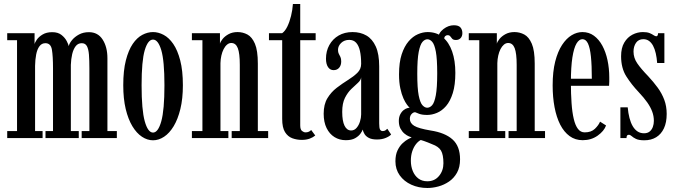

<svg xmlns="http://www.w3.org/2000/svg" viewBox="-20 -689 3372 958"><path d="M16 0V-35H65V-488.5H16V-523.5H152.5V-468Q153.5 -476 163.5 -490.8Q173.5 -505.5 192.8 -517Q212 -528.5 240.5 -528.5Q269.5 -528.5 287 -514.5Q304.5 -500.5 313 -483.8Q321.5 -467 323 -459Q326 -472.5 339.2 -488.8Q352.5 -505 374 -516.8Q395.5 -528.5 423.5 -528.5Q468.5 -528.5 492.2 -491.5Q516 -454.5 516 -398.5V-35H563V0H387.5V-35H426V-347Q426 -388.5 423.8 -416.5Q421.5 -444.5 413.5 -459Q405.5 -473.5 388 -473.5Q369 -473.5 357.5 -458.5Q346 -443.5 340.2 -419Q334.5 -394.5 333.5 -365.5V-35H373V0H207V-35H244.5V-347Q244.5 -409 239 -441.2Q233.5 -473.5 206.5 -473.5Q188 -473.5 176.8 -458.2Q165.5 -443 160.5 -417.2Q155.5 -391.5 155 -360.5V-35H192.5V0Z M743.5 11Q715 11 688.2 -6.8Q661.5 -24.5 640.5 -59.2Q619.5 -94 607.2 -145.2Q595 -196.5 595 -263.5Q595 -337 608 -387.8Q621 -438.5 642.2 -469.8Q663.5 -501 690 -515Q716.5 -529 743.5 -529Q770 -529 796.5 -515Q823 -501 844.5 -469.8Q866 -438.5 879.2 -387.8Q892.5 -337 892.5 -263.5Q892.5 -196.5 880 -145.2Q867.5 -94 846.5 -59.2Q825.5 -24.5 798.8 -6.8Q772 11 743.5 11ZM743.5 -27.5Q769 -27.5 784.8 -84Q800.5 -140.5 800.5 -263.5Q800.5 -385.5 784.8 -438.5Q769 -491.5 743.5 -491.5Q718 -491.5 702.2 -438.5Q686.5 -385.5 686.5 -263.5Q686.5 -140.5 702.2 -84Q718 -27.5 743.5 -27.5Z M937.5 0V-35H990V-488.5H937.5V-523.5H1077.5V-471Q1080 -481 1091 -494.8Q1102 -508.5 1121 -518.8Q1140 -529 1165.5 -529Q1191.5 -529 1214.5 -516.8Q1237.5 -504.5 1252 -470.8Q1266.5 -437 1266.5 -371.5V-35H1318V0H1136V-35H1176.5V-365.5Q1176.5 -423 1166.5 -448.8Q1156.5 -474.5 1134 -474.5Q1122.5 -474.5 1112.8 -466.2Q1103 -458 1095.8 -443.8Q1088.5 -429.5 1084.5 -411.5Q1080.5 -393.5 1080 -374V-35H1119.5V0Z M1485.5 9Q1461 9 1438.5 0.8Q1416 -7.5 1402 -30Q1388 -52.5 1388 -95.5V-488.5H1322V-523.5H1388Q1402.5 -533.5 1413.8 -556.8Q1425 -580 1432.2 -609.5Q1439.5 -639 1441.5 -669H1478V-523.5H1555V-488.5H1478V-63.5Q1478 -42.5 1487 -35.5Q1496 -28.5 1504.5 -28.5Q1514.5 -28.5 1521.8 -32.2Q1529 -36 1532.5 -40.5L1553 -13Q1542 -3.5 1525 2.8Q1508 9 1485.5 9Z M1705.5 10.5Q1674 10.5 1649 -5Q1624 -20.5 1609.5 -50Q1595 -79.5 1595 -121.5Q1595 -168.5 1613.8 -199.2Q1632.5 -230 1660.5 -251.2Q1688.5 -272.5 1716.2 -289.8Q1744 -307 1763 -325.5Q1782 -344 1782 -370.5Q1782 -408 1776 -434.8Q1770 -461.5 1757 -475.8Q1744 -490 1722.5 -490Q1698 -490 1682.2 -474.8Q1666.5 -459.5 1666.5 -440Q1666.5 -428 1670.5 -420.5Q1674.5 -413 1678.5 -404.8Q1682.5 -396.5 1682.5 -382.5Q1682.5 -363 1672.2 -351Q1662 -339 1644.5 -339Q1627 -339 1616.8 -354.2Q1606.5 -369.5 1606.5 -396Q1606.5 -434 1623.2 -464.2Q1640 -494.5 1669.8 -511.8Q1699.5 -529 1739 -529Q1778.5 -529 1808.2 -511.8Q1838 -494.5 1855 -457Q1872 -419.5 1872 -358V-73.5Q1872 -50.5 1876.2 -42.8Q1880.5 -35 1889.5 -35Q1898 -35 1903.8 -39Q1909.5 -43 1912.5 -46.5L1931.5 -18Q1924 -9 1905 -1Q1886 7 1861 7Q1836 7 1821.2 -0.5Q1806.5 -8 1799.2 -19.5Q1792 -31 1790 -42.5Q1787.5 -35 1778.5 -22.2Q1769.5 -9.5 1752 0.5Q1734.5 10.5 1705.5 10.5ZM1732 -38Q1748 -38 1759.2 -51Q1770.5 -64 1776.2 -82.8Q1782 -101.5 1782 -118V-303Q1780.5 -289 1766 -275.8Q1751.5 -262.5 1733.2 -245.2Q1715 -228 1701.2 -200.8Q1687.5 -173.5 1687.5 -131Q1687.5 -85 1699.2 -61.5Q1711 -38 1732 -38Z M2112.5 249Q2068.5 249 2032.2 232.5Q1996 216 1974.5 186Q1953 156 1953 116Q1953 83.5 1963.5 61.5Q1974 39.5 1988.5 26Q2003 12.5 2016 5.5Q2029 -1.5 2034 -3.5Q2030 -4.5 2019.8 -8.8Q2009.5 -13 1998 -22.5Q1986.5 -32 1978.2 -47.5Q1970 -63 1970 -85.5Q1970 -104.5 1977 -118.2Q1984 -132 1994.5 -140Q2005 -148 2014.5 -150Q2016.5 -150.5 2019.8 -151Q2023 -151.5 2024 -151.5Q2019.5 -155 2010.8 -166.5Q2002 -178 1993 -198Q1984 -218 1977.5 -247.8Q1971 -277.5 1971 -318Q1971 -377.5 1984.2 -417.8Q1997.5 -458 2018.8 -482.8Q2040 -507.5 2065 -518.2Q2090 -529 2113.5 -529Q2158.5 -529 2189.2 -503.5Q2220 -478 2236 -432.2Q2252 -386.5 2252 -325.5Q2252 -265 2239.2 -224.5Q2226.5 -184 2205.8 -160Q2185 -136 2160.2 -125.8Q2135.5 -115.5 2111.5 -115.5Q2086 -115.5 2071.2 -121.2Q2056.5 -127 2053 -128.5Q2052.5 -128.5 2052 -128.8Q2051.5 -129 2050.5 -129Q2042 -129 2033.5 -120Q2025 -111 2025 -96Q2025 -74.5 2046.8 -61.2Q2068.5 -48 2128 -38Q2200.5 -27 2238 6.8Q2275.5 40.5 2275.5 106Q2275.5 145.5 2260.2 172.8Q2245 200 2220.5 216.8Q2196 233.5 2167.8 241.2Q2139.5 249 2112.5 249ZM2112.5 215.5Q2148.5 215.5 2170.5 189Q2192.5 162.5 2192.5 125.5Q2192.5 83 2180.5 62.5Q2168.5 42 2136 30.5Q2126 26 2115 21.8Q2104 17.5 2094.5 14.2Q2085 11 2079.5 9.5Q2066 16.5 2054.8 31.2Q2043.5 46 2036.8 66.5Q2030 87 2030 113Q2030 141 2039.5 164.2Q2049 187.5 2067.2 201.5Q2085.5 215.5 2112.5 215.5ZM2111.5 -151.5Q2125 -151.5 2136.2 -164Q2147.5 -176.5 2154.5 -213.5Q2161.5 -250.5 2161.5 -323.5Q2161.5 -394.5 2154.8 -430.8Q2148 -467 2136.8 -480Q2125.5 -493 2112.5 -493Q2099.5 -493 2088 -480Q2076.5 -467 2069.2 -430Q2062 -393 2062 -321Q2062 -248.5 2069.2 -212.2Q2076.5 -176 2088 -163.8Q2099.5 -151.5 2111.5 -151.5ZM2163 -493.5Q2168 -525.5 2192.8 -544.2Q2217.5 -563 2244.5 -563Q2268 -563 2277.5 -552Q2287 -541 2287 -524Q2287 -508 2278.2 -498.8Q2269.5 -489.5 2255 -489.5Q2242 -489.5 2236.5 -495.5Q2231 -501.5 2226.8 -507.5Q2222.5 -513.5 2213 -513.5Q2206.5 -513.5 2201.2 -508.5Q2196 -503.5 2196 -492.5Z M2319 0V-35H2371.5V-488.5H2319V-523.5H2459V-471Q2461.5 -481 2472.5 -494.8Q2483.5 -508.5 2502.5 -518.8Q2521.5 -529 2547 -529Q2573 -529 2596 -516.8Q2619 -504.5 2633.5 -470.8Q2648 -437 2648 -371.5V-35H2699.5V0H2517.5V-35H2558V-365.5Q2558 -423 2548 -448.8Q2538 -474.5 2515.5 -474.5Q2504 -474.5 2494.2 -466.2Q2484.5 -458 2477.2 -443.8Q2470 -429.5 2466 -411.5Q2462 -393.5 2461.5 -374V-35H2501V0Z M2887.5 10.5Q2850 10.5 2822 -10Q2794 -30.5 2775.2 -67.2Q2756.5 -104 2747 -154Q2737.5 -204 2737.5 -263Q2737.5 -331.5 2750.2 -381.8Q2763 -432 2784.5 -464.8Q2806 -497.5 2832.2 -513.2Q2858.5 -529 2886 -529Q2918.5 -529 2943.5 -510.8Q2968.5 -492.5 2985.5 -461Q3002.5 -429.5 3011.2 -388.8Q3020 -348 3020 -302.5Q3020 -292 3020 -281.8Q3020 -271.5 3019 -261H2822V-296H2933Q2933 -362.5 2928.5 -406.2Q2924 -450 2913.8 -471.8Q2903.5 -493.5 2886 -493.5Q2869.5 -493.5 2856.5 -471.8Q2843.5 -450 2836 -402.5Q2828.5 -355 2828.5 -278Q2828.5 -221 2831.8 -174.8Q2835 -128.5 2842.8 -95.8Q2850.5 -63 2863.8 -45.8Q2877 -28.5 2897.5 -28.5Q2930 -28.5 2948.5 -46.5Q2967 -64.5 2974 -82L3004 -63Q2994 -35 2962 -12.2Q2930 10.5 2887.5 10.5Z M3195 11Q3167.5 11 3153.2 4Q3139 -3 3131.8 -9.8Q3124.5 -16.5 3117.5 -16.5Q3111 -16.5 3108.5 -12.2Q3106 -8 3106 0H3075.5V-153.5H3112Q3114.5 -124.5 3120.8 -100.5Q3127 -76.5 3137 -59.5Q3147 -42.5 3161 -33.2Q3175 -24 3193.5 -24Q3211 -24 3221.8 -33Q3232.5 -42 3237.5 -56Q3242.5 -70 3242.5 -86Q3242.5 -110 3234.2 -132.2Q3226 -154.5 3209.5 -178Q3193 -201.5 3167.5 -228.5Q3131 -267 3105 -308Q3079 -349 3079 -408.5Q3079 -450 3094.8 -476.5Q3110.5 -503 3135.5 -516Q3160.5 -529 3188 -529Q3209 -529 3221.5 -523.8Q3234 -518.5 3241.5 -513.2Q3249 -508 3254.5 -508Q3258.5 -508 3260.8 -511.5Q3263 -515 3263.5 -523.5H3295V-374.5H3259Q3257 -401 3252 -423Q3247 -445 3238.5 -460.8Q3230 -476.5 3218 -485Q3206 -493.5 3190 -493.5Q3166 -493.5 3153.5 -475.5Q3141 -457.5 3141 -431.5Q3141 -400 3159.8 -372.8Q3178.5 -345.5 3213.5 -309.5Q3240.5 -280.5 3261.5 -251.8Q3282.5 -223 3294.5 -191Q3306.5 -159 3306.5 -120.5Q3306.5 -78 3292.8 -48.8Q3279 -19.5 3254 -4.2Q3229 11 3195 11Z"/></svg>

Font: Imbue Thin 10pt Medium
Style: Regular
Weight: 500
Version: Version 1.102